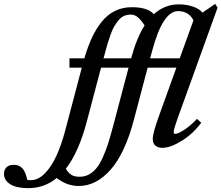

<svg xmlns="http://www.w3.org/2000/svg" viewBox="-291 -748 1139 988"><path d="M114.3 209Q53.2 209 1 168Q-62.5 220.2 -146.5 220.2Q-206.1 220.2 -238.3 200Q-270.5 179.7 -270.5 147Q-270.5 126 -257.8 113Q-245.1 100.1 -220.7 100.1Q-192.4 100.1 -175.8 118.2Q-159.2 136.2 -150.9 177.2Q-143.1 179.2 -132.8 179.2Q-94.7 179.2 -60.5 144.5Q-26.4 109.9 -1 54.4Q24.4 -1 44.4 -75.7L129.9 -399.9H66.4V-447.8H143.1Q161.1 -509.3 182.6 -555.2Q204.1 -601.1 233.4 -637.2Q262.7 -673.3 301.3 -692.1Q339.8 -710.9 387.2 -710.9Q470.2 -710.9 500.5 -674.8Q556.2 -725.6 629.4 -725.6Q668 -725.6 701.2 -714.4Q734.4 -703.1 751 -683.1L816.4 -728L828.6 -708.5L632.8 -166Q602.5 -83 602.5 -68.4Q602.5 -59.1 610.8 -59.1Q624.5 -59.1 656.5 -79.6Q688.5 -100.1 722.7 -136.2L744.6 -116.7Q703.1 -60.1 644.8 -23.7Q586.4 12.7 544.4 12.7Q522 12.7 508.5 1.2Q495.1 -10.3 495.1 -32.7Q495.1 -64.5 529.3 -157.7L616.7 -399.9H468.8L397.5 -129.9Q352.1 41.5 278.1 125.2Q204.1 209 114.3 209ZM491.2 -483.4 481.4 -447.8H633.8L704.6 -643.6Q679.2 -690.9 625.5 -690.9Q545.9 -690.9 491.2 -483.4ZM247.6 -469.2 241.7 -447.8H383.8Q412.1 -553.2 453.1 -617.2Q436 -643.6 419.4 -658.2Q402.8 -672.9 381.8 -672.9Q362.8 -672.9 346.9 -665.8Q331.1 -658.7 318.6 -643.3Q306.2 -627.9 296.6 -611.8Q287.1 -595.7 277.6 -568.8Q268.1 -542 262.2 -522Q256.3 -502 247.6 -469.2ZM155.3 -121.1Q113.8 35.6 47.9 120.1Q59.1 140.1 75 150.9Q90.8 161.6 118.7 161.6Q145 161.6 166.5 149.9Q188 138.2 204.8 117.9Q221.7 97.7 237.3 63.5Q252.9 29.3 265.1 -8.8Q277.3 -46.9 291.5 -100.6L370.6 -399.9H229Z"/></svg>

Font: Elstob 6pt SemiBold
Style: Italic
Weight: 600
Italic angle: -20°
Designer: Peter S. Baker
Version: Version 1.015